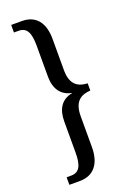

<svg xmlns="http://www.w3.org/2000/svg" viewBox="-167 -817 675 1002"><g transform="rotate(-20 170.5 -316.0)"><path d="M35 128H94C172 128 213 73 213 -16V-189C213 -272 255 -294 306 -297V-337C255 -339 213 -362 213 -443V-617C213 -708 172 -760 94 -760H35V-718H61C108 -718 123 -682 123 -612V-441C123 -375 152 -329 212 -318V-317C150 -305 123 -259 123 -192V-19C123 49 108 86 61 86H35Z"/></g></svg>

Font: Noto Serif Armenian ExtraCondensed
Style: Regular
Weight: 400
Width: 2
Designer: Monotype Design Team
Foundry: Monotype Imaging Inc.
Version: Version 2.008